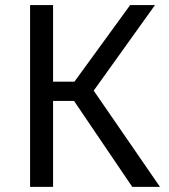

<svg xmlns="http://www.w3.org/2000/svg" viewBox="-20 -726 655 746"><path d="M267.7 -333.8H186.2V0H96.9V-706.2H186.2V-408.7H269.2L485.6 -706.2H582.1L344.1 -373.8L601.5 0H493.8Z"/></svg>

Font: FiraCode Nerd Font
Style: Regular
Weight: 400
Designer: Carrois Corporate, Edenspiekermann AG, Nikita Prokopov
Foundry: Carrois Corporate, Edenspiekermann AG, Nikita Prokopov
Version: Version 6.002;Nerd Fonts 2.2.2